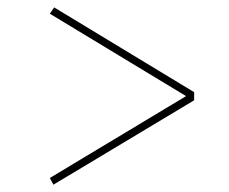

<svg xmlns="http://www.w3.org/2000/svg" viewBox="-20 -545 622 521"><path d="M125 -43.9 115.2 -62 484.9 -284.2 115.2 -507.8 127 -524.9 506.8 -294.9V-272.9Z"/></svg>

Font: Display Semibold
Style: Regular
Weight: 600
Designer: Latin by Veronika Burian and Jose Scaglione. Greek by Irene Vlachou. Cyrillic by Vera Evstafieva.
Foundry: TypeTogether
Version: Version 3.002